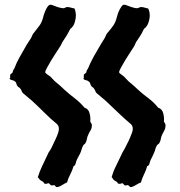

<svg xmlns="http://www.w3.org/2000/svg" viewBox="-20 -762 756 807"><path d="M293 -726.6Q298.8 -712.9 298.8 -697.3Q298.8 -682.6 293.5 -666Q288.1 -649.4 275.4 -640.6Q265.6 -621.1 257.8 -608.9Q250 -596.7 242.2 -585Q239.3 -578.1 235.8 -571.8Q232.4 -565.4 227.5 -558.6Q224.6 -553.7 214.8 -539.1Q205.1 -524.4 195.3 -508.3Q185.5 -492.2 177.7 -477.5Q169.9 -462.9 169.9 -459Q169.9 -455.1 178.7 -449.2Q187.5 -443.4 191.4 -440.4Q196.3 -435.5 200.7 -430.7Q205.1 -425.8 210 -420.9Q220.7 -412.1 231 -403.3Q241.2 -394.5 252 -383.8Q272.5 -365.2 294.4 -348.6Q316.4 -332 335 -309.6Q351.6 -304.7 356.4 -286.1Q361.3 -267.6 359.4 -251Q361.3 -248 362.8 -245.1Q364.3 -242.2 366.2 -238.3Q366.2 -222.7 361.3 -215.3Q356.4 -208 351.6 -197.3Q346.7 -187.5 345.2 -177.7Q343.8 -168 338.9 -160.2Q336.9 -157.2 334 -155.3Q331.1 -153.3 329.1 -149.4Q325.2 -142.6 322.8 -133.3Q320.3 -124 316.4 -116.2Q312.5 -108.4 308.1 -100.6Q303.7 -92.8 300.8 -85Q298.8 -80.1 297.4 -73.2Q295.9 -66.4 289.1 -63.5Q284.2 -45.9 275.4 -29.3Q266.6 -12.7 261.7 4.9Q253.9 7.8 240.7 16.1Q227.5 24.4 218.8 24.4Q215.8 24.4 213.9 21.5Q211.9 18.6 209 16.6Q207 15.6 203.6 16.6Q200.2 17.6 198.2 17.6Q193.4 17.6 190.9 13.7Q188.5 9.8 183.6 7.8Q180.7 8.8 177.7 9.8Q174.8 10.7 171.9 10.7Q166 10.7 165 7.3Q164.1 3.9 159.2 1Q147.5 -4.9 145 -9.8Q142.6 -14.6 138.7 -16.6Q146.5 -42 157.7 -64.9Q168.9 -87.9 179.7 -111.3Q182.6 -119.1 187.5 -126Q192.4 -132.8 196.3 -140.6Q199.2 -147.5 204.6 -158.2Q210 -168.9 215.3 -180.7Q220.7 -192.4 224.1 -202.6Q227.5 -212.9 227.5 -219.7Q227.5 -233.4 219.7 -240.2Q191.4 -263.7 167 -288.1Q142.6 -312.5 115.2 -337.9L77.1 -370.1Q73.2 -373 71.3 -378.9Q69.3 -384.8 65.4 -389.6Q62.5 -393.6 58.6 -395.5Q54.7 -397.5 52.7 -401.4Q49.8 -405.3 48.8 -410.6Q47.9 -416 43.9 -418.9Q39.1 -423.8 32.2 -424.8Q25.4 -425.8 19.5 -430.7Q23.4 -433.6 22.9 -437Q22.5 -440.4 22.5 -443.4Q22.5 -450.2 28.3 -453.1Q34.2 -456.1 34.2 -463.9Q38.1 -471.7 40 -473.6Q49.8 -500 64 -524.4Q78.1 -548.8 91.8 -573.2Q96.7 -581.1 101.6 -588.4Q106.4 -595.7 111.3 -603.5Q114.3 -610.4 116.7 -615.7Q119.1 -621.1 124 -626Q136.7 -641.6 146.5 -655.3Q156.2 -668.9 161.1 -688.5Q162.1 -693.4 165 -702.1Q168 -710.9 171.9 -719.7Q175.8 -728.5 181.2 -735.4Q186.5 -742.2 192.4 -742.2Q197.3 -742.2 206.1 -738.3Q214.8 -734.4 221.7 -732.4Q228.5 -730.5 234.9 -729Q241.2 -727.5 247.1 -727.5Q251 -727.5 254.4 -730Q257.8 -732.4 262.7 -732.4Q270.5 -732.4 277.8 -730Q285.2 -727.5 293 -726.6ZM602.5 -726.6Q609.4 -713.9 609.4 -697.3Q609.4 -682.6 603.5 -666Q597.7 -649.4 585 -640.6Q576.2 -621.1 567.9 -608.9Q559.6 -596.7 551.8 -585Q548.8 -578.1 545.9 -571.8Q543 -565.4 538.1 -558.6Q535.2 -553.7 525.4 -539.1Q515.6 -524.4 505.9 -508.3Q496.1 -492.2 488.3 -477.5Q480.5 -462.9 480.5 -459Q480.5 -455.1 489.3 -449.2Q498 -443.4 501 -440.4Q505.9 -435.5 510.3 -430.7Q514.6 -425.8 519.5 -420.9Q530.3 -412.1 540.5 -403.3Q550.8 -394.5 561.5 -383.8Q582 -365.2 604.5 -348.6Q627 -332 644.5 -309.6Q661.1 -304.7 666 -286.1Q670.9 -267.6 668.9 -251Q670.9 -248 672.4 -245.1Q673.8 -242.2 675.8 -238.3Q675.8 -222.7 671.4 -215.3Q667 -208 662.1 -197.3Q657.2 -187.5 655.8 -177.7Q654.3 -168 649.4 -160.2Q647.5 -157.2 644 -155.3Q640.6 -153.3 638.7 -149.4Q634.8 -142.6 632.3 -133.3Q629.9 -124 626 -116.2Q623 -108.4 618.7 -100.6Q614.3 -92.8 611.3 -85Q609.4 -80.1 607.9 -73.2Q606.4 -66.4 598.6 -63.5Q593.8 -45.9 585.4 -29.3Q577.1 -12.7 572.3 4.9Q563.5 7.8 550.3 16.1Q537.1 24.4 529.3 24.4Q526.4 24.4 524.4 21.5Q522.5 18.6 518.6 16.6Q516.6 15.6 513.2 16.6Q509.8 17.6 507.8 17.6Q502.9 17.6 500.5 13.7Q498 9.8 494.1 7.8Q491.2 8.8 488.3 9.8Q485.4 10.7 482.4 10.7Q475.6 10.7 474.6 7.3Q473.6 3.9 468.8 1Q457 -4.9 455.1 -9.8Q453.1 -14.6 449.2 -16.6Q456.1 -42 467.8 -64.9Q479.5 -87.9 490.2 -111.3Q493.2 -119.1 497.6 -126Q502 -132.8 505.9 -140.6Q508.8 -147.5 514.6 -158.2Q520.5 -168.9 525.4 -180.7Q530.3 -192.4 534.2 -202.6Q538.1 -212.9 538.1 -219.7Q538.1 -233.4 530.3 -240.2Q502 -263.7 477.1 -288.1Q452.1 -312.5 424.8 -337.9Q407.2 -353.5 386.7 -370.1Q382.8 -373 380.9 -378.9Q378.9 -384.8 375 -389.6Q373 -393.6 369.1 -395.5Q365.2 -397.5 363.3 -401.4Q360.4 -405.3 359.4 -410.6Q358.4 -416 353.5 -418.9Q348.6 -423.8 341.8 -424.8Q335 -425.8 330.1 -430.7Q333 -433.6 332.5 -437Q332 -440.4 332 -443.4Q332 -450.2 337.9 -453.1Q343.8 -456.1 343.8 -463.9Q347.7 -471.7 349.6 -473.6Q360.4 -500 374 -524.4Q387.7 -548.8 402.3 -573.2Q407.2 -581.1 411.6 -588.4Q416 -595.7 420.9 -603.5Q423.8 -610.4 426.3 -615.7Q428.7 -621.1 433.6 -626Q447.3 -641.6 456.5 -655.3Q465.8 -668.9 470.7 -688.5Q471.7 -693.4 474.6 -702.1Q477.5 -710.9 481.9 -719.7Q486.3 -728.5 491.2 -735.4Q496.1 -742.2 502 -742.2Q506.8 -742.2 516.1 -738.3Q525.4 -734.4 532.2 -732.4Q538.1 -730.5 544.4 -729Q550.8 -727.5 556.6 -727.5Q560.5 -727.5 564.5 -730Q568.4 -732.4 573.2 -732.4Q581.1 -732.4 587.9 -730Q594.7 -727.5 602.5 -726.6Z"/></svg>

Font: Caesar Dressing
Style: Regular
Weight: 400
Designer: Dathan Boardman
Foundry: Open Window
Version: Version 1.000